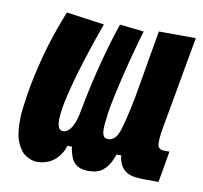

<svg xmlns="http://www.w3.org/2000/svg" viewBox="-65 -597 717 677"><g transform="rotate(10 293.0 -258.5)"><path d="M108.9 9.8Q90.3 9.8 69.8 -2.4Q49.3 -14.6 35.9 -46.9Q22.5 -79.1 24.9 -138.7Q25.9 -163.6 34.9 -221.4Q43.9 -279.3 64.9 -358.9Q85.9 -438.5 121.6 -527.3L257.3 -508.3Q232.4 -439.9 210.2 -369.4Q188 -298.8 174.1 -240.5Q160.2 -182.1 160.2 -150.4Q160.2 -141.1 161.6 -132.6Q163.1 -124 167.7 -118.4Q172.4 -112.8 181.6 -112.8Q188.5 -112.8 195.3 -117.2Q202.1 -121.6 208.7 -130.9Q215.3 -140.1 220.9 -156Q226.6 -171.9 230.5 -194.3Q238.8 -239.3 249 -285.4Q259.3 -331.5 270.8 -374.8Q282.2 -418 293.2 -454.6Q304.2 -491.2 313.5 -517.6L399.9 -508.3Q390.1 -476.1 378.9 -434.6Q367.7 -393.1 357.2 -350.1Q346.7 -307.1 338.4 -268.8Q330.1 -230.5 326.2 -204.1Q322.8 -179.7 321.3 -162.4Q319.8 -145 321.3 -134Q322.8 -123 327.6 -117.9Q332.5 -112.8 341.3 -112.8Q368.2 -112.8 380.9 -150.6Q393.6 -188.5 410.2 -272L452.6 -517.6L585 -517.1L525.9 -187Q518.6 -145.5 520.3 -126.2Q522 -106.9 544.4 -106.9H563L543.5 4.9H497.6Q479 4.9 459.5 2.7Q439.9 0.5 424.3 -10.3Q408.7 -21 401.1 -45.7Q393.6 -70.3 399.4 -115.2L439.5 -64.5H340.3L391.6 -93.3Q382.8 -66.4 372.3 -42.7Q361.8 -19 343.5 -4.6Q325.2 9.8 293 9.8Q248 9.8 233.4 -21.2Q218.8 -52.2 219.2 -98.1L262.2 -64.5H163.1L211.9 -105Q208.5 -61.5 192.4 -36.4Q176.3 -11.2 154.1 -0.7Q131.8 9.8 108.9 9.8Z"/></g></svg>

Font: Cascadia Code PL
Style: Italic
Weight: 400
Italic angle: -10°
Monospace: yes
Designer: Aaron Bell
Foundry: Saja Typeworks
Version: Version 2404.023